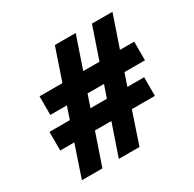

<svg xmlns="http://www.w3.org/2000/svg" viewBox="-148 -827 993 982"><g transform="rotate(-30 349.0 -336.0)"><path d="M93 -482V-372H191L166 -299H46V-189H129L66 -2H187L251 -189H348L284 -2H406L469 -189H605V-299H506L531 -372H652V-482H568L632 -670H511L447 -482H351L415 -670H292L228 -482ZM288 -299 313 -372H410L385 -299Z"/></g></svg>

Font: LT Wave Alt Bold
Style: Regular
Weight: 700
Designer: Daniel Lyons
Version: Version 2.5 (Glyphs App)